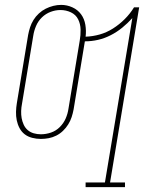

<svg xmlns="http://www.w3.org/2000/svg" viewBox="-20 -560 640 785"><path d="M330 205V186H409L521 -486Q502 -465 480 -447Q458 -429 432.5 -416Q407 -403 380.5 -397Q354 -391 327 -391L281 -113Q278 -97 273 -81.5Q268 -66 259 -51.5Q250 -37 237.5 -25Q225 -13 210 -5.5Q195 2 179 5Q163 8 147 8Q129 8 111.5 3.5Q94 -1 81 -11Q68 -21 60 -36Q52 -51 48.5 -68Q45 -85 45.5 -103Q46 -121 49 -139L95 -417Q98 -433 103 -448.5Q108 -464 117 -478.5Q126 -493 139 -505Q152 -517 167 -524.5Q182 -532 198 -536Q214 -540 230 -540Q254 -540 276 -530Q298 -520 311.5 -501.5Q325 -483 329 -458.5Q333 -434 330 -410Q359 -411 387.5 -419Q416 -427 442 -443.5Q468 -460 490 -482Q512 -504 528 -530H549L430 186H491V205ZM147 -11Q168 -11 188.5 -18Q209 -25 224.5 -40.5Q240 -56 248.5 -75.5Q257 -95 260 -116L306 -394Q310 -416 309.5 -439Q309 -462 299.5 -481Q290 -500 270 -509.5Q250 -519 227 -519Q207 -519 187 -511.5Q167 -504 151.5 -489Q136 -474 127.5 -454Q119 -434 116 -414L70 -136Q67 -121 66.5 -106Q66 -91 68.5 -77Q71 -63 77 -50Q83 -37 93.5 -28Q104 -19 118 -15Q132 -11 147 -11Z"/></svg>

Font: Iosevka Curly Slab ThExObl
Style: Regular
Weight: 100
Width: 7
Italic angle: -9°
Monospace: yes
Designer: Belleve Invis
Foundry: Belleve Invis
Version: Version 11.1.0; ttfautohint (v1.8.3)